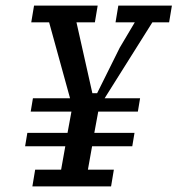

<svg xmlns="http://www.w3.org/2000/svg" viewBox="-20 -668 636 688"><path d="M96 0 106 -60H199L214 -144H70L78 -192H222L236 -268H90L98 -316H231L156 -588H92L102 -648H330L320 -588H254L311 -334H328L409 -497L463 -588H394L404 -648H596L586 -588H526L355 -316H482L474 -268H332Q328 -249 325 -230Q322 -211 318 -192H462L454 -144H310Q306 -123 302.5 -102Q299 -81 295 -60H388L378 0Z"/></svg>

Font: Source Serif 4 Caption
Style: Italic
Weight: 400
Italic angle: -12°
Designer: Frank Grießhammer
Foundry: Adobe Systems Incorporated
Version: Version 4.004;hotconv 1.0.117;makeotfexe 2.5.65602